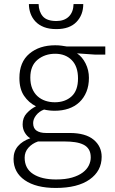

<svg xmlns="http://www.w3.org/2000/svg" viewBox="-20 -700 571 950"><path d="M76 -314Q76 -393 125.5 -434.5Q175 -476 253 -476Q271 -476 284.5 -474Q298 -472 311 -470H501V-430H448L361 -436Q387 -419 403.5 -386Q420 -353 420 -315Q420 -276 407.5 -245.5Q395 -215 372.5 -194Q350 -173 319 -162.5Q288 -152 251 -152Q223 -152 198 -158Q174 -149 159 -130Q144 -111 144 -91Q144 -65 161 -53.5Q178 -42 208 -42H325Q403 -42 443 -9Q483 24 483 76Q483 146 423.5 188Q364 230 256 230Q158 230 102.5 191.5Q47 153 47 86Q47 49 68.5 23.5Q90 -2 130 -16Q115 -24 103.5 -42.5Q92 -61 92 -85Q92 -118 112.5 -140Q133 -162 158 -174Q122 -192 99 -226Q76 -260 76 -314ZM168 0Q139 10 120.5 31Q102 52 102 80Q102 134 144 161Q186 188 257 188Q304 188 336.5 178.5Q369 169 389.5 153.5Q410 138 419.5 118.5Q429 99 429 79Q429 55 419.5 39.5Q410 24 392.5 15.5Q375 7 351.5 3.5Q328 0 300 0ZM366 -312Q366 -371 335 -402.5Q304 -434 253 -434Q202 -434 166 -404.5Q130 -375 130 -316Q130 -285 139.5 -262Q149 -239 165.5 -224Q182 -209 204 -201.5Q226 -194 251 -194Q302 -194 334 -223Q366 -252 366 -312ZM171 -680Q172 -642 192 -619Q212 -596 259 -596Q298 -596 320.5 -618Q343 -640 344 -680H392Q392 -626 358 -591Q324 -556 259 -556Q223 -556 197.5 -566Q172 -576 155.5 -593.5Q139 -611 131 -633.5Q123 -656 123 -680Z"/></svg>

Font: Ek Mukta ExtraLight
Style: Regular
Weight: 275
Designer: Girish Dalvi and Yashodeep Gholap
Foundry: Ek Type
Version: Version 2.538;PS 1.002;hotconv 16.6.51;makeotf.lib2.5.65220;